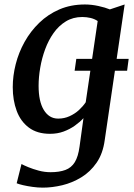

<svg xmlns="http://www.w3.org/2000/svg" viewBox="-20 -588 600 858"><path d="M313.5 -272 321 -325H555L548 -272ZM448 38Q440 98 411.8 139Q383.5 180 343.2 204.5Q303 229 258 239.8Q213 250.5 171.5 250.5Q149 250.5 125.8 247.2Q102.5 244 83.2 239.5Q64 235 54.5 231L76 145Q86 150.5 106.5 159Q127 167.5 153 174.5Q179 181.5 206 181.5Q245.5 181.5 272.2 171.5Q299 161.5 314.2 136.8Q329.5 112 335.5 67L353 -60Q337 -42.5 314.5 -26.5Q292 -10.5 264.2 -0.2Q236.5 10 203.5 10Q146 10 109 -17.8Q72 -45.5 54.5 -92.8Q37 -140 37 -198.5Q37 -249 50.2 -301.2Q63.5 -353.5 90 -401Q116.5 -448.5 155.5 -486.2Q194.5 -524 245.5 -546Q296.5 -568 359.5 -568Q389 -568 419.8 -561.2Q450.5 -554.5 471 -546L537 -568ZM416.5 -494Q402.5 -503.5 384.5 -507.8Q366.5 -512 347.5 -512Q306.5 -512 274.5 -492.5Q242.5 -473 219.5 -440.5Q196.5 -408 181.8 -368Q167 -328 159.8 -285.5Q152.5 -243 152.5 -204.5Q152.5 -170 158.2 -143Q164 -116 175.5 -97Q187 -78 203 -68Q219 -58 240 -58Q267.5 -58 291 -68.8Q314.5 -79.5 332.8 -96.2Q351 -113 363 -131Z"/></svg>

Font: Merriweather Medium
Style: Italic
Weight: 500
Italic angle: -7.8°
Version: Version 2.101